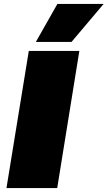

<svg xmlns="http://www.w3.org/2000/svg" viewBox="-20 -960 549 980"><path d="M13 0 127 -700H385L272 0ZM163 -746 273 -940H509L345 -746Z"/></svg>

Font: Georama Expanded Black
Style: Italic
Weight: 900
Width: 7
Italic angle: -9°
Designer: Jean-Baptiste Levee
Foundry: Production Type
Version: Version 1.000